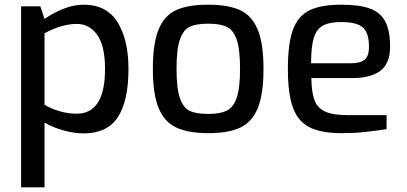

<svg xmlns="http://www.w3.org/2000/svg" viewBox="-20 -562 1736 819"><path d="M70 -535H152L170 -481Q203 -505 248 -523.5Q293 -542 337 -542Q435 -542 481.5 -467Q528 -392 528 -268Q528 -131 482.5 -62Q437 7 337 7Q296 7 251.5 -5.5Q207 -18 170 -39V237H70ZM428 -268Q428 -367 394.5 -413.5Q361 -460 308 -460Q244 -460 170 -420V-115Q201 -97 236.5 -87Q272 -77 307 -77Q428 -77 428 -268Z M632 -268Q632 -378 657 -437.5Q682 -497 732.5 -519.5Q783 -542 868 -542Q953 -542 1003.5 -519Q1054 -496 1079 -436.5Q1104 -377 1104 -268Q1104 -160 1079.5 -100.5Q1055 -41 1004.5 -17.5Q954 6 868 6Q783 6 732 -18Q681 -42 656.5 -101.5Q632 -161 632 -268ZM1004 -269Q1004 -352 989.5 -393.5Q975 -435 946.5 -448Q918 -461 868 -461Q817 -461 789.5 -448Q762 -435 747.5 -393.5Q733 -352 733 -269Q733 -185 747.5 -143.5Q762 -102 789.5 -89Q817 -76 868 -76Q918 -76 946.5 -89.5Q975 -103 989.5 -144.5Q1004 -186 1004 -269Z M1208 -268Q1208 -376 1229.5 -435Q1251 -494 1300 -518Q1349 -542 1436 -542Q1512 -542 1557 -526Q1602 -510 1623 -471Q1644 -432 1644 -363Q1644 -292 1603 -260.5Q1562 -229 1485 -229H1308Q1309 -168 1321.5 -134.5Q1334 -101 1367 -86Q1400 -71 1462 -71H1629V-11Q1574 -3 1532 1.5Q1490 6 1437 6Q1350 6 1300.5 -19Q1251 -44 1229.5 -103Q1208 -162 1208 -268ZM1476 -292Q1517 -292 1535.5 -307.5Q1554 -323 1554 -362Q1554 -422 1527.5 -445Q1501 -468 1436 -468Q1385 -468 1357.5 -453Q1330 -438 1318.5 -400.5Q1307 -363 1307 -292Z"/></svg>

Font: Exo Medium
Style: Regular
Weight: 500
Designer: Natanael Gama
Foundry: Natanael Gama
Version: Version 1.500; ttfautohint (v1.6)